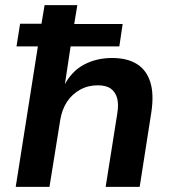

<svg xmlns="http://www.w3.org/2000/svg" viewBox="-20 -725 673 745"><path d="M41 0 127 -545H44L58 -633H141L153 -705H280L268 -632H456L443 -545H254L231 -393H229Q257 -448 305.5 -474Q354 -500 415 -500Q473 -500 510.5 -477Q548 -454 563 -407Q578 -360 567 -288L522 0H390L435 -284Q441 -320 434.5 -344Q428 -368 410 -381Q392 -394 359 -394Q321 -394 290 -376.5Q259 -359 240 -330Q221 -301 214 -261L172 0Z"/></svg>

Font: Nunito Sans 9pt
Style: Bold Italic
Weight: 700
Italic angle: -9°
Version: Version 3.101;gftools[0.9.27]